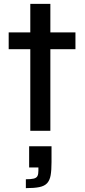

<svg xmlns="http://www.w3.org/2000/svg" viewBox="-20 -678 438 995"><path d="M137 0V-423H25V-510H137V-658H241V-510H371V-423H241V0ZM114 297V251Q141 251 155 247.5Q169 244 174 234.5Q179 225 179 207V190H131V80H247V162Q247 204 242.5 230Q238 256 224.5 271Q211 286 184.5 291.5Q158 297 114 297Z"/></svg>

Font: Saira SemiExpanded Medium
Style: Regular
Weight: 500
Width: 6
Designer: Hector Gatti with collaboration of the Omnibus-Type team
Foundry: Omnibus-Type
Version: Version 1.101